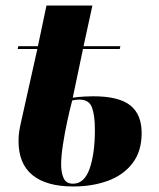

<svg xmlns="http://www.w3.org/2000/svg" viewBox="-20 -664 573 694"><path d="M245 10Q148 10 97.5 -31Q47 -72 47 -154Q47 -174 49.5 -189.5Q52 -205 57 -227L115 -487H44L46 -497H117L148 -644H314L282 -497H415L413 -487H280L243 -311Q266 -314 284.5 -315Q303 -316 317 -316Q409 -316 450.5 -283.5Q492 -251 492 -183Q492 -117 459 -74Q426 -31 370 -10.5Q314 10 245 10ZM244 0Q285 0 304 -54.5Q323 -109 323 -194Q323 -247 312.5 -275.5Q302 -304 267 -304Q256 -304 241 -301Q233 -271 223.5 -227.5Q214 -184 207.5 -141.5Q201 -99 201 -69Q201 -40 210 -20Q219 0 244 0Z"/></svg>

Font: Noto Serif Display ExtraCondensed Black
Style: Italic
Weight: 900
Width: 2
Italic angle: -12°
Designer: Monotype Design Team
Foundry: Monotype Imaging Inc.
Version: Version 2.009